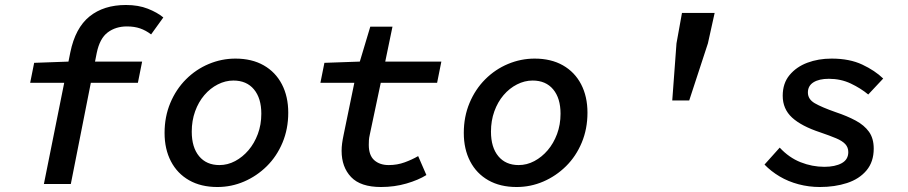

<svg xmlns="http://www.w3.org/2000/svg" viewBox="-20 -738 3640 770"><path d="M156 0 262 -528Q282 -626 339 -672Q396 -718 485 -718Q535 -718 573 -703Q611 -688 635 -668L586 -600Q565 -616 542 -624Q519 -632 489 -632Q444 -632 412 -608Q380 -584 368 -526L264 0ZM101 -406 117 -486 256 -491H550L533 -406Z M852 12Q786 12 738.5 -15Q691 -42 665.5 -91Q640 -140 640 -205Q640 -270 663 -325Q686 -380 726 -420Q766 -460 817.5 -481.5Q869 -503 924 -503Q990 -503 1037.5 -476Q1085 -449 1110.5 -400Q1136 -351 1136 -286Q1136 -221 1113 -166Q1090 -111 1050 -71.5Q1010 -32 959 -10Q908 12 852 12ZM860 -76Q893 -76 923 -92Q953 -108 976.5 -135.5Q1000 -163 1014 -200.5Q1028 -238 1028 -282Q1028 -344 998.5 -379.5Q969 -415 916 -415Q884 -415 853.5 -399.5Q823 -384 799.5 -356.5Q776 -329 762.5 -291.5Q749 -254 749 -210Q749 -147 778.5 -111.5Q808 -76 860 -76Z M1508 12Q1426 12 1388 -28Q1350 -68 1350 -133Q1350 -148 1352 -163Q1354 -178 1358 -197L1401 -406H1265L1281 -486L1423 -491L1465 -631H1554L1525 -491H1750L1733 -406H1507L1463 -198Q1460 -185 1459.5 -175.5Q1459 -166 1459 -157Q1459 -115 1481 -95.5Q1503 -76 1539 -76Q1573 -76 1603 -87Q1633 -98 1657 -112L1690 -36Q1658 -16 1610 -2Q1562 12 1508 12Z M2052 12Q1986 12 1938.5 -15Q1891 -42 1865.5 -91Q1840 -140 1840 -205Q1840 -270 1863 -325Q1886 -380 1926 -420Q1966 -460 2017.5 -481.5Q2069 -503 2124 -503Q2190 -503 2237.5 -476Q2285 -449 2310.5 -400Q2336 -351 2336 -286Q2336 -221 2313 -166Q2290 -111 2250 -71.5Q2210 -32 2159 -10Q2108 12 2052 12ZM2060 -76Q2093 -76 2123 -92Q2153 -108 2176.5 -135.5Q2200 -163 2214 -200.5Q2228 -238 2228 -282Q2228 -344 2198.5 -379.5Q2169 -415 2116 -415Q2084 -415 2053.5 -399.5Q2023 -384 1999.5 -356.5Q1976 -329 1962.5 -291.5Q1949 -254 1949 -210Q1949 -147 1978.5 -111.5Q2008 -76 2060 -76Z M2676 -335 2693 -564 2715 -686H2846L2819 -564L2744 -335Z M3268 12Q3224 12 3182.5 1Q3141 -10 3106.5 -30.5Q3072 -51 3046 -78L3107 -146Q3144 -106 3190.5 -87.5Q3237 -69 3286 -69Q3329 -69 3355.5 -83.5Q3382 -98 3382 -128Q3382 -147 3370 -160Q3358 -173 3333 -183.5Q3308 -194 3270 -207Q3194 -232 3156.5 -266.5Q3119 -301 3119 -354Q3119 -404 3146.5 -437Q3174 -470 3218 -486.5Q3262 -503 3315 -503Q3387 -503 3438 -479Q3489 -455 3522 -423L3462 -359Q3432 -384 3392 -403Q3352 -422 3304 -422Q3265 -422 3242.5 -408Q3220 -394 3220 -367Q3220 -340 3247.5 -324Q3275 -308 3332 -288Q3377 -273 3411.5 -254.5Q3446 -236 3465 -209.5Q3484 -183 3484 -142Q3484 -89 3455 -54.5Q3426 -20 3377 -4Q3328 12 3268 12Z"/></svg>

Font: Source Code Pro ExtraLight SemiBold
Style: Italic
Weight: 600
Italic angle: -11°
Monospace: yes
Version: Version 1.016;hotconv 1.0.116;makeotfexe 2.5.65601